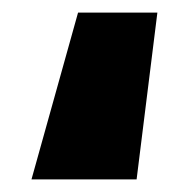

<svg xmlns="http://www.w3.org/2000/svg" viewBox="-20 -285 297 305"><path d="M230 -265 197 0H30L104 -265Z"/></svg>

Font: Cairo Play ExtraBold
Style: Regular
Weight: 800
Version: Version 3.119